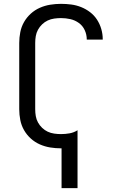

<svg xmlns="http://www.w3.org/2000/svg" viewBox="-20 -763 640 998"><path d="M300 215V8Q299 8 298.5 8Q298 8 297 8Q269 8 241 3.5Q213 -1 187 -12.5Q161 -24 140 -43Q119 -62 105 -86.5Q91 -111 85.5 -139Q80 -167 80 -195V-540Q80 -568 85.5 -596Q91 -624 105 -648.5Q119 -673 140 -692Q161 -711 187 -722.5Q213 -734 241 -738.5Q269 -743 297 -743Q324 -743 350.5 -739.5Q377 -736 402 -726Q427 -716 448.5 -699.5Q470 -683 484.5 -660.5Q499 -638 506.5 -612Q514 -586 514 -560Q514 -559 514 -558Q514 -557 514 -557H431Q431 -557 431 -557.5Q431 -558 431 -558Q431 -583 420.5 -606Q410 -629 390 -643.5Q370 -658 346 -663.5Q322 -669 297 -669Q280 -669 262 -666.5Q244 -664 228 -656.5Q212 -649 199 -636.5Q186 -624 177.5 -608.5Q169 -593 166 -575.5Q163 -558 163 -540V-195Q163 -177 166 -159.5Q169 -142 177.5 -126.5Q186 -111 199 -98.5Q212 -86 228 -78.5Q244 -71 262 -68.5Q280 -66 297 -66Q320 -66 342 -70Q364 -74 383 -86V215Z"/></svg>

Font: Zed Sans Extended
Style: Regular
Weight: 400
Width: 7
Designer: Belleve Invis
Foundry: Belleve Invis
Version: Version 1.0.0; ttfautohint (v1.8.4)